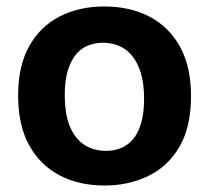

<svg xmlns="http://www.w3.org/2000/svg" viewBox="-20 -559 646 593"><path d="M303 14Q224 14 164 -17.5Q104 -49 70 -110.5Q36 -172 36 -264Q36 -356 70.5 -417Q105 -478 165 -508.5Q225 -539 302 -539Q381 -539 441 -508Q501 -477 535.5 -415.5Q570 -354 570 -262Q570 -168 535 -107Q500 -46 439 -16Q378 14 303 14ZM307 -93Q331 -93 352 -101Q373 -109 389.5 -127.5Q406 -146 415.5 -177.5Q425 -209 425 -254Q425 -302 414.5 -335Q404 -368 386.5 -388.5Q369 -409 346 -418Q323 -427 298 -427Q275 -427 253.5 -419Q232 -411 216 -392.5Q200 -374 190 -343Q180 -312 180 -266Q180 -218 190 -185Q200 -152 218 -131.5Q236 -111 259 -102Q282 -93 307 -93Z"/></svg>

Font: Bricolage Grotesque 48pt Condensed ExtraBold
Style: Bold
Weight: 700
Version: Version 1.000;gftools[0.9.30]